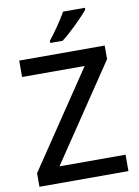

<svg xmlns="http://www.w3.org/2000/svg" viewBox="-101 -1007 775 1073"><g transform="rotate(-10 287.0 -470.5)"><path d="M458 -931V-941H334C309 -896 263 -830 233 -793V-781H303C351 -817 429 -894 458 -931ZM539 0V-93H164L530 -637V-714H45V-621H400L34 -77V0Z"/></g></svg>

Font: Noto Sans Devanagari UI Medium
Style: Regular
Weight: 500
Designer: Jelle Bosma - Monotype Design Team
Foundry: Monotype Imaging Inc.
Version: Version 2.004